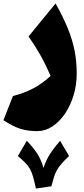

<svg xmlns="http://www.w3.org/2000/svg" viewBox="-20 -468 489 1117"><path d="M278.8 615.7 189 628.9Q180.2 587.9 172.9 561.8Q165.5 535.6 155.5 517.1Q145.5 498.5 128.7 481Q111.8 463.4 84 439.5L136.2 351.1Q174.3 391.1 196.8 425.8Q219.2 460.4 232.9 509.3Q248 463.4 270.3 428.7Q292.5 394 329.6 351.1L381.8 439.5Q355 464.8 338.4 483.9Q321.8 502.9 311.5 521.2Q301.3 539.6 294.2 561.8Q287.1 584 278.8 615.7ZM426.3 -39.1Q426.3 27.3 407.7 87.6Q389.2 147.9 357.2 194.6Q325.2 241.2 283.9 268.1Q242.7 294.9 196.8 294.9Q140.6 294.9 96.9 280.8Q53.2 266.6 0 231.4L55.2 90.8Q122.6 73.2 174.8 45.4Q227.1 17.6 274.4 -26.4Q246.1 -91.8 215.1 -147Q184.1 -202.1 146 -255.9L303.2 -447.8Q348.6 -367.2 375.5 -300.5Q402.3 -233.9 414.3 -171.1Q426.3 -108.4 426.3 -39.1Z"/></svg>

Font: Pinar-FD Black
Style: Regular
Weight: 900
Designer: Amin Abedi
Version: Version 3.000